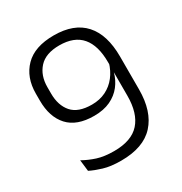

<svg xmlns="http://www.w3.org/2000/svg" viewBox="-157 -766 844 892"><g transform="rotate(-30 265.0 -319.5)"><path d="M256.5 -650Q364.5 -650 419.5 -589Q474.5 -528 474.5 -411V-235Q474.5 -117 416.2 -53Q358 11 238 11Q182 11 143.8 -0.8Q105.5 -12.5 80 -25.5L73 -86Q105 -68 142 -56Q179 -44 232 -44Q325.5 -44 369.2 -93Q413 -142 413 -236.5V-416Q413 -505.5 374 -551.2Q335 -597 255.5 -597Q182 -597 146.5 -557.8Q111 -518.5 111 -456.5V-422.5Q111 -358.5 144 -320.5Q177 -282.5 250.5 -282.5Q292.5 -282.5 325.5 -298.8Q358.5 -315 381.5 -344.5Q404.5 -374 416 -414L424.5 -362H413Q403.5 -325.5 380.5 -296Q357.5 -266.5 321 -249.2Q284.5 -232 233.5 -232Q140.5 -232 95 -282Q49.5 -332 49.5 -420V-457Q49.5 -544 101.5 -597Q153.5 -650 256.5 -650Z"/></g></svg>

Font: Anek Tamil Light
Style: Regular
Weight: 300
Designer: Aadarsh Rajan (Tamil), Yesha Goshar (Latin)
Foundry: Ek Type
Version: Version 1.003